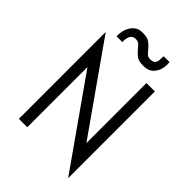

<svg xmlns="http://www.w3.org/2000/svg" viewBox="-264 -981 1130 1130"><g transform="rotate(45 301.0 -416.0)"><path d="M145 -501V0H75V-723L457 -180V-680H527V42ZM138 -750Q138 -753 138 -756Q138 -819 176 -855Q196 -874 233 -874Q270 -874 288 -861.5Q306 -849 318.5 -834Q331 -819 342.5 -806.5Q354 -794 372 -794Q390 -794 399 -799Q408 -804 412 -814Q417 -825 417 -863H466Q467 -853 467 -844Q467 -790 433 -758Q412 -738 373.5 -738Q335 -738 317 -750.5Q299 -763 286.5 -778.5Q274 -794 262 -806.5Q250 -819 230 -819Q197 -819 189 -784Q186 -774 186 -762Q186 -756 187 -750Z"/></g></svg>

Font: Puffins on Iceburgs
Style: Regular
Weight: 400
Version: Version 1.0